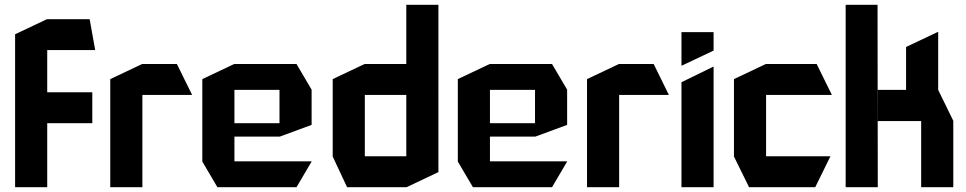

<svg xmlns="http://www.w3.org/2000/svg" viewBox="-20 -781 4031 801"><path d="M177 -267 44 -396H365V-267ZM43 0V-396H44L177 -267V0ZM43 -396V-638L176 -701H177V-396ZM177 -572V-701H354L377 -573V-572Z M440 0V-451L573 -514H574V0ZM574 -385V-514H718L781 -386V-385Z M887 0 824 -107V-108H1280V-107L1217 0ZM824 -108V-451L957 -514H958V-108ZM958 -211V-267H1146V-211ZM958 -406V-514H1217L1280 -407V-406ZM1146 -211V-406H1280V-260L1147 -211Z M1808 -387 1675 -514V-761H1809V-387ZM1502 -385V-514H1720L1809 -386V-385ZM1428 0 1368 -128V-129H1675V0ZM1368 -129V-451L1501 -514H1502V-129ZM1675 0V-385H1809V-63L1676 0Z M1953 0 1890 -107V-108H2346V-107L2283 0ZM1890 -108V-451L2023 -514H2024V-108ZM2024 -211V-267H2212V-211ZM2024 -406V-514H2283L2346 -407V-406ZM2212 -211V-406H2346V-260L2213 -211Z M2429 0V-451L2562 -514H2563V0ZM2563 -385V-514H2707L2770 -386V-385Z M2823 0V-438L2956 -503H2957V0ZM2823 -507V-647H2957V-570L2824 -507Z M3105 0 3042 -128V-129H3444V-128L3381 0ZM3042 -129V-451L3175 -514H3176V-129ZM3176 -385V-514H3387L3450 -386V-385Z M3508 0V-761H3641L3642 0ZM3823 0V-276H3957V0ZM3642 -276V-406H3894L3957 -277V-276ZM3760 -406V-585L3893 -648H3894V-406Z"/></svg>

Font: Foldit SemiBold
Style: Regular
Weight: 600
Version: Version 1.003